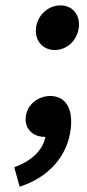

<svg xmlns="http://www.w3.org/2000/svg" viewBox="-20 -506 325 714"><path d="M273 -403C279 -450 250 -486 205 -486C160 -486 120 -451 114 -403C108 -355 139 -320 184 -320C229 -320 267 -356 273 -403ZM57 187C162 152 231 74 243 -26C252 -101 225 -149 167 -149C123 -149 82 -119 76 -73C70 -25 105 3 146 3H149C140 49 102 90 38 114L33 116L53 188Z"/></svg>

Font: Falling Sky
Style: MedObl
Weight: 500
Designer: Paul D. Hunt
Foundry: Adobe Systems Incorporated
Version: Version 1.02